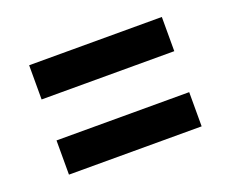

<svg xmlns="http://www.w3.org/2000/svg" viewBox="-62 -512 576 480"><g transform="rotate(-20 226.5 -272.5)"><path d="M50 -327V-418H403V-327ZM50 -127V-218H403V-127Z"/></g></svg>

Font: Alumni Sans ExtraBold
Style: Regular
Weight: 800
Designer: Robert E. Leuschke
Foundry: Robert E. Leuschke
Version: Version 1.018